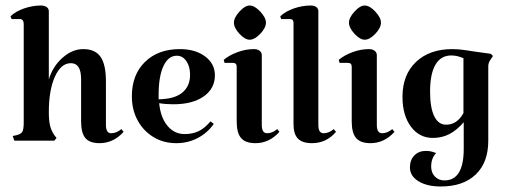

<svg xmlns="http://www.w3.org/2000/svg" viewBox="-20 -510 1846 696"><path d="M383 -27Q402 -27 420 -42L428 -32Q391 9 341 9Q305 9 289.5 -9.5Q274 -28 274 -70V-223Q274 -281 237 -281Q201 -281 179 -232Q157 -183 157 -104Q157 -73 161.5 -54.5Q166 -36 177 -20L185 -10L177 0H32L26 -17L40 -20Q56 -24 61 -32.5Q66 -41 66 -66V-423Q66 -431 62.5 -436Q59 -441 53 -441H22L18 -451Q37 -469 67.5 -479.5Q98 -490 128 -490Q141 -490 149 -484.5Q157 -479 157 -469V-222Q171 -269 206.5 -300.5Q242 -332 282 -332Q325 -332 344.5 -304Q364 -276 364 -215V-57Q364 -27 383 -27Z M743 -70 755 -61Q732 -28 696.5 -9.5Q661 9 619 9Q573 9 536.5 -13Q500 -35 479 -73.5Q458 -112 458 -161Q458 -239 505.5 -285.5Q553 -332 632 -332Q688 -332 723.5 -305.5Q759 -279 759 -237Q759 -189 718.5 -160.5Q678 -132 608 -132Q580 -132 557 -136Q562 -84 587 -54Q612 -24 649 -24Q678 -24 700 -34.5Q722 -45 743 -70ZM555 -166V-150Q566 -150 582 -152Q624 -157 646.5 -179.5Q669 -202 669 -239Q669 -269 655.5 -288.5Q642 -308 621 -308Q590 -308 572.5 -270.5Q555 -233 555 -166Z M948 -27Q967 -27 985 -42L993 -32Q956 9 906 9Q870 9 854 -9.5Q838 -28 838 -70V-268Q838 -282 825 -282H794L791 -293Q811 -310 841 -321Q871 -332 901 -332Q913 -332 921 -326Q929 -320 929 -310V-57Q929 -27 948 -27ZM885 -490Q903 -490 923.5 -468Q944 -446 944 -428Q944 -409 923.5 -387.5Q903 -366 885 -366Q868 -366 848 -387.5Q828 -409 828 -428Q828 -446 848 -468Q868 -490 885 -490Z M1153 -27Q1172 -27 1190 -42L1198 -32Q1163 9 1111 9Q1076 9 1060 -7.5Q1044 -24 1044 -60V-427Q1044 -441 1031 -441H999L996 -451Q1015 -469 1045.5 -479.5Q1076 -490 1106 -490Q1119 -490 1126.5 -484.5Q1134 -479 1134 -469V-57Q1134 -27 1153 -27Z M1365 -27Q1384 -27 1402 -42L1410 -32Q1373 9 1323 9Q1287 9 1271 -9.5Q1255 -28 1255 -70V-268Q1255 -282 1242 -282H1211L1208 -293Q1228 -310 1258 -321Q1288 -332 1318 -332Q1330 -332 1338 -326Q1346 -320 1346 -310V-57Q1346 -27 1365 -27ZM1302 -490Q1320 -490 1340.5 -468Q1361 -446 1361 -428Q1361 -409 1340.5 -387.5Q1320 -366 1302 -366Q1285 -366 1265 -387.5Q1245 -409 1245 -428Q1245 -446 1265 -468Q1285 -490 1302 -490Z M1591 144Q1661 144 1661 30V-67Q1636 -38 1609 -24Q1582 -10 1549 -10Q1500 -10 1469.5 -51Q1439 -92 1439 -159Q1439 -239 1488 -285.5Q1537 -332 1620 -332Q1642 -332 1668.5 -328Q1695 -324 1701 -323Q1743 -317 1759 -315L1767 -307L1759 -295Q1750 -283 1750 -270V0Q1750 79 1704.5 122.5Q1659 166 1578 166Q1528 166 1497 147Q1466 128 1466 97Q1466 70 1482 53.5Q1498 37 1524 37Q1543 37 1561 45Q1543 63 1543 94Q1543 116 1556.5 130Q1570 144 1591 144ZM1660 -100V-299Q1637 -309 1616 -309Q1578 -309 1558.5 -275.5Q1539 -242 1539 -178Q1539 -120 1554 -89Q1569 -58 1597 -58Q1637 -58 1660 -100Z"/></svg>

Font: Katibeh
Style: Regular
Weight: 400
Designer: Arabic design by Kourosh Beigpour, Latin design by Eduardo Tunni, engineering by Lasse Fister
Version: Version 1.0010g